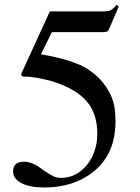

<svg xmlns="http://www.w3.org/2000/svg" viewBox="-20 -787 598 822"><path d="M155.3 -554.7Q205.1 -545.9 242.7 -536.1Q280.3 -526.4 309.1 -514.6Q337.9 -502.9 359.9 -488.3Q381.8 -473.6 401.4 -455.1Q421.9 -433.6 435.5 -413.1Q449.2 -392.6 458 -370.6Q466.8 -348.6 470.7 -323.7Q474.6 -298.8 474.6 -269.5Q474.6 -143.6 401.4 -71.3Q358.4 -28.3 299.3 -6.3Q240.2 15.6 169.9 15.6Q107.4 15.6 71.8 -2.9Q36.1 -21.5 36.1 -52.7Q36.1 -94.7 82 -94.7Q101.6 -94.7 121.1 -86.4Q140.6 -78.1 167 -57.6Q193.4 -39.1 209 -32.2Q224.6 -25.4 241.2 -25.4Q274.4 -25.4 302.7 -40Q331.1 -54.7 352.1 -80.6Q373 -106.4 384.8 -140.6Q396.5 -174.8 396.5 -214.8Q396.5 -301.8 349.6 -355Q302.7 -408.2 202.1 -439.5Q168 -448.2 139.2 -453.6Q110.4 -459 85 -459Q71.3 -459 71.3 -467.8Q71.3 -472.7 72.3 -473.6L193.4 -738.3H426.8Q444.3 -738.3 454.6 -743.7Q464.8 -749 478.5 -766.6L488.3 -758.8L445.3 -659.2Q442.4 -654.3 438 -651.9Q433.6 -649.4 419.9 -649.4H202.1Z"/></svg>

Font: Jomolhari
Style: Regular
Weight: 400
Designer: Christopher J. Fynn
Foundry: Christopher  J.  Fynn (Karma Drubgy¸ Tenzin).
Version: Version 1.000